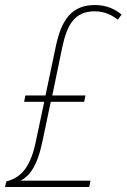

<svg xmlns="http://www.w3.org/2000/svg" viewBox="-45 -744 504 764"><path d="M-20 -22 -25 0H310L315 -25H37C71 -43 103 -80 124 -182L157 -339H290L295 -364H163L203 -557C222 -647 253 -699 332 -699C374 -699 402 -682 424 -666L439 -686C416 -705 382 -724 333 -724C238 -724 199 -663 177 -559L136 -364H56L51 -339H131L98 -183C77 -80 40 -37 -20 -22Z"/></svg>

Font: Noto Sans Condensed Thin
Style: Italic
Weight: 100
Width: 3
Italic angle: -12°
Designer: Monotype Design Team
Foundry: Monotype Imaging Inc.
Version: Version 2.013